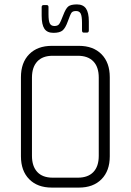

<svg xmlns="http://www.w3.org/2000/svg" viewBox="-20 -851 593 871"><path d="M169 -780V-819Q169 -828 178 -828H192Q200 -828 200 -819V-786Q200 -756 206 -744.5Q212 -733 227 -733Q242 -733 248.5 -742Q255 -751 266.5 -781.5Q278 -812 289.5 -821.5Q301 -831 329 -831Q357 -831 370 -812.5Q383 -794 383 -754V-713Q383 -703 374 -703H360Q352 -703 352 -713V-747Q352 -778 346 -789.5Q340 -801 325 -801Q310 -801 304.5 -793.5Q299 -786 288 -755Q277 -724 264 -713Q251 -702 222.5 -702Q194 -702 181.5 -720.5Q169 -739 169 -780ZM219 -45H333Q379 -45 403.5 -70.5Q428 -96 428 -144V-499Q428 -547 403.5 -572.5Q379 -598 333 -598H219Q173 -598 149 -572Q125 -546 125 -499V-144Q125 -97 149 -71Q173 -45 219 -45ZM338 0H215Q150 0 112.5 -38Q75 -76 75 -142V-501Q75 -567 112.5 -605Q150 -643 215 -643H338Q403 -643 440.5 -605Q478 -567 478 -501V-142Q478 -76 440.5 -38Q403 0 338 0Z"/></svg>

Font: Rajdhani
Style: Regular
Weight: 400
Designer: Satya Rajpurohit, Jyotish Sonowal
Foundry: Indian Type Foundry
Version: Version 1.201 February 1, 2022